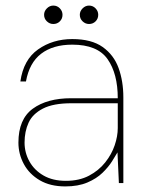

<svg xmlns="http://www.w3.org/2000/svg" viewBox="-20 -656 521 688"><path d="M214 12Q160 12 122.5 -10Q85 -32 65.5 -68Q46 -104 46 -145Q46 -229 97.5 -266.5Q149 -304 235 -304H402Q402 -392 365.5 -444Q329 -496 239 -496Q170 -496 127.5 -463.5Q85 -431 73 -364H53Q64 -442 116.5 -479Q169 -516 239 -516Q308 -516 348 -487.5Q388 -459 405 -412Q422 -365 422 -307V0H406L401 -110Q394 -98 381.5 -78Q369 -58 347.5 -37Q326 -16 293 -2Q260 12 214 12ZM216 -8Q264 -8 299 -26.5Q334 -45 357 -74Q380 -103 391 -135.5Q402 -168 402 -197V-286H236Q171 -286 134 -267Q97 -248 82.5 -216.5Q68 -185 68 -145Q68 -109 85.5 -77.5Q103 -46 136 -27Q169 -8 216 -8ZM171 -570Q158 -570 148 -579.5Q138 -589 138 -603Q138 -616 148 -626Q158 -636 171 -636Q185 -636 194.5 -626Q204 -616 204 -603Q204 -589 194.5 -579.5Q185 -570 171 -570ZM299 -570Q286 -570 276 -579.5Q266 -589 266 -603Q266 -616 276 -626Q286 -636 299 -636Q313 -636 322.5 -626Q332 -616 332 -603Q332 -589 322.5 -579.5Q313 -570 299 -570Z"/></svg>

Font: DM Sans Thin
Style: Regular
Weight: 100
Designer: Colophon Foundry, Jonny Pinhorn
Foundry: Colophon Foundry
Version: Version 4.004; ttfautohint (v1.8.4.7-5d5b)